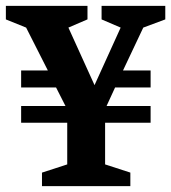

<svg xmlns="http://www.w3.org/2000/svg" viewBox="-25 -634 583 654"><path d="M118 0V-46L204 -74V-216H47V-273H198L166 -336H47V-394H138L64 -540L-5 -567.9V-614H273V-568L208 -540L297 -344L386 -540L321 -567.9V-614H538V-567.9L463 -540L394 -394H488V-336H367L338 -273H488V-216H333V-74L419 -46.1V0Z"/></svg>

Font: Manuale
Style: Regular
Weight: 400
Designer: Eduardo Tunni / Pablo Cosgaya
Foundry: Eduardo Tunni / Pablo Cosgaya
Version: Version 1.002